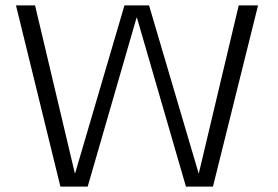

<svg xmlns="http://www.w3.org/2000/svg" viewBox="-20 -695 1034 715"><path d="M205 0H306.5L488.5 -629H490L672.5 0H773L941 -675H869L720.5 -50H719.5L535 -675H443.5L260 -50.5H258.5L110.5 -675H39.5Z"/></svg>

Font: Anybody SemiExpanded Light
Style: Regular
Weight: 300
Width: 6
Version: Version 1.113;gftools[0.9.25]